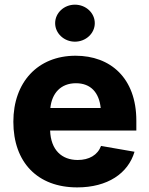

<svg xmlns="http://www.w3.org/2000/svg" viewBox="-20 -791 639 821"><path d="M310.1 10.3C439.9 10.3 527.8 -49.3 555.2 -142.1L412.1 -167C397.5 -127.9 360.8 -106.9 312.5 -106.9C244.1 -106.9 197.3 -149.4 194.3 -232.9H563V-274.9C563 -458 451.7 -552.7 303.2 -552.7C141.1 -552.7 37.1 -439 37.1 -270.5C37.1 -96.7 140.6 10.3 310.1 10.3ZM300.3 -612.8C347.2 -612.8 385.3 -648.4 385.3 -691.9C385.3 -735.8 347.2 -771 300.3 -771C253.9 -771 215.8 -735.8 215.8 -691.9C215.8 -648.4 253.9 -612.8 300.3 -612.8ZM195.3 -329.1C201.7 -392.1 239.7 -435.1 304.7 -435.1C368.2 -435.1 403.8 -395 410.6 -329.1Z"/></svg>

Font: Raveo
Style: Bold
Weight: 700
Designer: Jakub Foglar, Rasmus Andersson (Inter)
Foundry: Jakubfoglar.com
Version: Version 1.100;Glyphs 3.2.3 (3260)